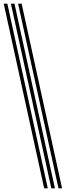

<svg xmlns="http://www.w3.org/2000/svg" viewBox="-20 -820 416 1040"><path d="M238.8 200H219.2L0.2 -800H19.8ZM316.2 200H296.8L78 -800H97.2ZM277.5 200H258L39 -800H58.5Z"/></svg>

Font: Big Shoulders Inline Text Thin SemiBold
Style: Regular
Weight: 600
Version: Version 2.002